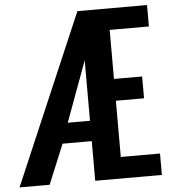

<svg xmlns="http://www.w3.org/2000/svg" viewBox="-87 -861 815 912"><g transform="rotate(-5 321.0 -405.0)"><path d="M-30.8 0 315.9 -810.1H647.9V-708H460.9V-474.1H595.2V-370.1H460.9V-102.1H647.9V0H330.1V-189H190.9L112.8 0ZM224.1 -286.1H330.1V-574.2Z"/></g></svg>

Font: Oswald Medium
Style: Regular
Weight: 500
Designer: Vernon Adams
Foundry: Vernon Adams
Version: Version 4.103